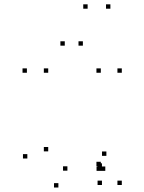

<svg xmlns="http://www.w3.org/2000/svg" viewBox="-20 -836 660 878"><path d="M446.2 -69.2V-89.2H426.2V-69.2ZM446.2 10V-10H426.2V10ZM537 10V-10H517V10ZM537 -503.3V-523.3H517V-503.3ZM441 -503.3V-523.3H421V-503.3ZM441 -76.2V-96.2H421V-76.2ZM105 -111.2V-131.2H85V-111.2ZM247 21.5V1.5H227V21.5ZM441.5 -54.7V-74.7H421.5V-54.7ZM461.5 -54.7V-74.7H441.5V-54.7ZM466.5 -123.3V-143.3H446.5V-123.3ZM288.2 -55.5V-75.5H268.2V-55.5ZM200.5 -143.8V-163.8H180.5V-143.8ZM200.5 -503.3V-523.3H180.5V-503.3ZM103 -503.3V-523.3H83V-503.3ZM380.7 -796.2V-816.2H360.7V-796.2ZM484.8 -796.2V-816.2H464.8V-796.2ZM359 -627.2V-647.2H339V-627.2ZM276.2 -627.2V-647.2H256.2V-627.2Z"/></svg>

Font: Monaspace Argon Dots Var
Style: Regular
Weight: 400
Designer: Riley Cran and the Lettermatic Team
Version: Version 1.100 (Monaspace Argon Dots)